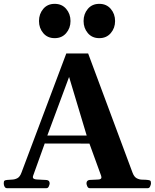

<svg xmlns="http://www.w3.org/2000/svg" viewBox="-25 -983 809 1003"><path d="M11.2 0Q3.4 0 -1 -7.6Q-5.4 -15.1 -5.4 -24.9Q-5.4 -36.1 -1.7 -39.1Q2 -42 12.2 -43Q24.4 -44.4 38.8 -44.9Q53.2 -45.4 66.2 -52.4Q79.1 -59.4 86.9 -80.6L321.3 -703.6H435.5L667.5 -80.6Q675.8 -58.6 689.7 -51.5Q703.6 -44.4 719 -44.4Q734.4 -44.4 746.1 -43Q756.3 -42 760 -39.1Q763.7 -36.1 763.7 -24.9Q763.7 -19.5 759.5 -9.8Q755.4 0 747.1 0H443.5Q435.1 0 430.9 -9.8Q426.8 -19.5 426.8 -24.9Q426.8 -41 442.9 -43Q471.7 -44.4 488.3 -45.2Q504.9 -45.9 504.9 -56.8Q504.9 -60.1 503.4 -64.5L436 -250L460.4 -232.9L191.9 -233.4L216.3 -254.9L147.9 -64.5Q146.5 -61 146.5 -58.1Q146.5 -46.4 167.5 -45.4Q188.5 -44.4 218.3 -42.7Q234.4 -41 234.4 -24.9Q234.4 -19.5 230.2 -9.8Q226.1 0 217.8 0ZM220.7 -271 212.4 -274.9H444.3L429.2 -270.5L335.9 -581.1ZM493.7 -783.7Q456.1 -783.7 433.8 -810.1Q411.6 -836.4 411.6 -873Q411.6 -910.2 433.8 -936.5Q456.1 -962.9 493.7 -962.9Q531.2 -962.9 553.7 -936.5Q576.2 -910.2 576.2 -873Q576.2 -836.4 553.7 -810.1Q531.2 -783.7 493.7 -783.7ZM260.7 -783.7Q223.1 -783.7 200.9 -810.1Q178.7 -836.4 178.7 -873Q178.7 -910.2 200.9 -936.5Q223.1 -962.9 260.7 -962.9Q298.3 -962.9 320.8 -936.5Q343.3 -910.2 343.3 -873Q343.3 -836.4 320.8 -810.1Q298.3 -783.7 260.7 -783.7Z"/></svg>

Font: Gelasio
Style: Regular
Weight: 400
Designer: Eben Sorkin
Foundry: Eben Sorkin
Version: Version 1.008